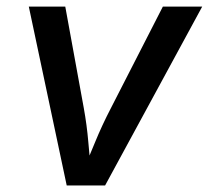

<svg xmlns="http://www.w3.org/2000/svg" viewBox="-20 -566 637 586"><path d="M183.6 0 67.9 -545.9H179.2L235.8 -235.8Q245.1 -184.6 249.5 -133.1Q253.9 -81.5 259.3 -30.8H227.5Q249.5 -81.5 270.5 -132.8Q291.5 -184.1 318.4 -235.8L477.1 -545.9H597.2L300.8 0Z"/></svg>

Font: Inter Medium
Style: Italic
Weight: 500
Italic angle: -9.3988°
Designer: Rasmus Andersson
Foundry: rsms
Version: Version 4.001;git-66647c0bb